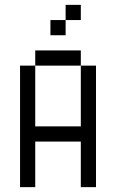

<svg xmlns="http://www.w3.org/2000/svg" viewBox="-20 -770 478 790"><path d="M62.5 -500H125V-250H312.5V-500H375V0H312.5V-187.5H125V0H62.5ZM125 -562.5H312.5V-500H125ZM187.5 -687.5H250V-625H187.5ZM250 -750H312.5V-687.5H250Z"/></svg>

Font: Pixel Operator SC
Style: Regular
Weight: 400
Designer: Jayvee Enaguas (GrandChaos9000)
Foundry: The Grandoplex Project
Version: Version 1.4.1 (September 5, 2015)